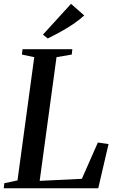

<svg xmlns="http://www.w3.org/2000/svg" viewBox="-30 -1006 623 1026"><path d="M-10 0 -7 -27 63.5 -42 153 -700.5 87 -714.5 90.5 -743H356.5L353.5 -714.5L272 -700.5L182 -39.5L407.5 -50.5L493 -244.5L550 -236L495 0ZM225 -800.5 199.5 -821 349.5 -985.5 420 -923.5Q395 -900 361.5 -877.5Q328 -855 292.5 -835.5Q257 -816 225 -800.5Z"/></svg>

Font: Merriweather 96pt Medium
Style: Italic
Weight: 500
Italic angle: -7.8°
Version: Version 2.101